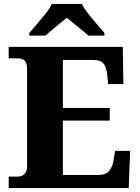

<svg xmlns="http://www.w3.org/2000/svg" viewBox="-20 -951 706 971"><path d="M24 0V-58H68Q84 -58 94.5 -64Q105 -70 111 -81.5Q117 -93 117 -110V-599Q117 -625 110 -637Q103 -649 91.5 -652.5Q80 -656 67 -656H24V-714H601L604 -526H527L522 -575Q518 -613 503 -630.5Q488 -648 451 -648H298V-405H535V-341H298V-66H479Q514 -66 531.5 -86Q549 -106 554 -139L562 -188H638L631 0ZM128 -784Q144 -803 166.5 -829Q189 -855 210.5 -882Q232 -909 242 -931H394Q405 -909 426 -882Q447 -855 470 -829Q493 -803 508 -784V-771H427Q415 -782 394.5 -798.5Q374 -815 353.5 -832Q333 -849 318 -861Q303 -849 282 -832Q261 -815 241.5 -798.5Q222 -782 210 -771H128Z"/></svg>

Font: Noto Rashi Hebrew ExtraBold
Style: Regular
Weight: 800
Version: Version 1.006